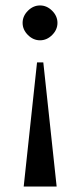

<svg xmlns="http://www.w3.org/2000/svg" viewBox="-20 -481 294 705"><path d="M127 -333Q102 -333 82.5 -352.5Q63 -372 63 -397Q63 -422 82.5 -441.5Q102 -461 127 -461Q152 -461 171.5 -441.5Q191 -422 191 -397Q191 -372 171.5 -352.5Q152 -333 127 -333ZM67 204 116 -252H139L188 204Z"/></svg>

Font: Spectral Medium
Style: Regular
Weight: 500
Designer: Jean-Baptiste Levee
Foundry: Production Type
Version: Version 2.001